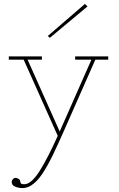

<svg xmlns="http://www.w3.org/2000/svg" viewBox="-20 -694 608 981"><path d="M71 264Q61 262 51.5 256.5Q42 251 40 239Q39 227 48.5 219Q58 211 71 218Q82 223 83 230.5Q84 238 87 243Q90 248 108 247Q142 244 183.5 178Q225 112 275 0L101 -389H25V-406H194V-389H121L285 -22L447 -389H364V-406H533V-389H467L306 -24Q277 42 250 98Q223 154 195.5 195Q168 236 137.5 254.5Q107 273 71 264ZM235 -501 224 -510 414 -674 427 -661Z"/></svg>

Font: Grandiflora One
Style: Regular
Weight: 400
Designer: Haesung Cho
Foundry: JAMO
Version: Version 1.000; ttfautohint (v1.8.4.7-5d5b);gftools[0.9.28]